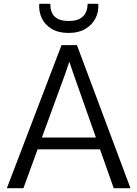

<svg xmlns="http://www.w3.org/2000/svg" viewBox="-20 -988 720 1008"><path d="M103 0H16L303 -751H384L665 0H577L505 -204H177.5ZM324 -605 200 -266H483.5L364 -605L344 -664ZM341 -815Q287 -815 251.5 -836.2Q216 -857.5 199.5 -892.2Q183 -927 186 -968H244Q244 -958.5 246 -943.5Q248 -928.5 256.8 -913.5Q265.5 -898.5 285.5 -888.2Q305.5 -878 341 -878Q376.5 -878 396.5 -888.5Q416.5 -899 425.8 -914Q435 -929 437.5 -944Q440 -959 440 -968H496Q499 -927 481.5 -892.2Q464 -857.5 428.2 -836.2Q392.5 -815 341 -815Z"/></svg>

Font: Merriweather Sans Light
Style: Regular
Weight: 300
Designer: Eben Sorkin
Foundry: Eben Sorkin
Version: Version 2.001; ttfautohint (v1.8.3)